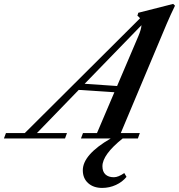

<svg xmlns="http://www.w3.org/2000/svg" viewBox="-90 -696 900 965"><path d="M-70.3 0 -60.1 -27.3H34.7L613.8 -604Q609.9 -610.4 600.6 -616.7L605 -631.8L780.3 -676.3L789.6 -667.5Q767.6 -622.6 747.6 -575.7L517.1 -27.3H612.8L603 0H526.4Q424.8 81.5 424.8 139.6Q424.8 166.5 439.9 180.7Q455.1 194.8 482.4 194.8Q504.4 194.8 534.7 173.8L545.9 192.9Q524.9 218.8 492.4 233.6Q460 248.5 423.3 248.5Q379.9 248.5 353 224.4Q326.2 200.2 326.2 159.7Q326.2 81.5 466.3 0H316.9L327.1 -27.3H397.5L484.9 -232.4L305.7 -244.1L95.7 -27.3H246.6L236.8 0ZM605.5 -514.6Q619.6 -547.9 621.1 -569.3L335.4 -274.9L498.5 -263.7Z"/></svg>

Font: Elstob SemiBold
Style: Italic
Weight: 600
Italic angle: -20°
Designer: Peter S. Baker
Version: Version 1.015